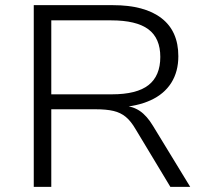

<svg xmlns="http://www.w3.org/2000/svg" viewBox="-20 -725 800 745"><path d="M111 0V-705H418Q541 -705 606.5 -654.5Q672 -604 672 -507Q672 -447 644.5 -403.5Q617 -360 564.5 -336Q512 -312 438 -308L446 -316L458 -315Q495 -313 522.5 -294.5Q550 -276 574 -236L718 0H641L506 -224Q488 -255 468 -271.5Q448 -288 420.5 -294.5Q393 -301 351 -301H179V0ZM179 -359H414Q511 -359 556.5 -395Q602 -431 602 -504Q602 -577 555.5 -611.5Q509 -646 411 -646H179Z"/></svg>

Font: Nunito Sans 10pt SemiExpanded Light
Style: Regular
Weight: 300
Width: 6
Designer: Vernon Adams
Foundry: Vernon Adams
Version: Version 3.101;gftools[0.9.27]